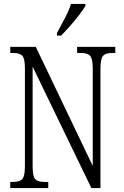

<svg xmlns="http://www.w3.org/2000/svg" viewBox="-20 -951 626 971"><path d="M32 0V-31H46Q79 -31 92.5 -45Q106 -59 106 -111V-605Q106 -656 92.5 -669.5Q79 -683 48 -683H32V-714H161L449 -112V-605Q449 -655 435.5 -669Q422 -683 391 -683H370V-714H563V-683H546Q514 -683 501 -668.5Q488 -654 488 -603V0H442L145 -614V-111Q145 -59 158 -45Q171 -31 203 -31H224V0ZM268 -784Q290 -825 309 -861Q328 -897 339 -931H412V-921Q402 -904 381.5 -877Q361 -850 336 -821.5Q311 -793 289 -771H268Z"/></svg>

Font: Noto Serif ExtraCondensed Light
Style: Regular
Weight: 300
Width: 2
Designer: Monotype Design Team
Foundry: Monotype Imaging Inc.
Version: Version 2.014; ttfautohint (v1.8.4.7-5d5b)